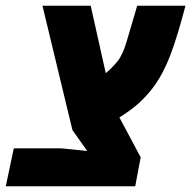

<svg xmlns="http://www.w3.org/2000/svg" viewBox="-51 -650 667 670"><path d="M-30.8 0 -2.9 -132.3H162.6Q185.5 -130.4 208.3 -127.9Q231 -125.5 253.4 -123L201.7 -196.3L97.2 -629.9H265.6L314.5 -410.6Q315.4 -407.7 316.4 -402.6Q317.4 -397.5 317.9 -394.5Q340.3 -413.1 358.6 -435.5Q377 -458 390.6 -503.9L427.7 -629.9H596.2Q568.4 -523.4 543.7 -458.3Q519 -393.1 484.4 -346.2Q460.9 -314.5 431.2 -288.1Q404.8 -264.6 365.7 -240.2L439.9 -101.1L420.9 0Z"/></svg>

Font: Open Sans Condensed ExtraBold
Style: Italic
Weight: 800
Width: 3
Italic angle: -12°
Designer: Monotype Design Team
Foundry: Monotype Imaging Inc.
Version: Version 3.003; ttfautohint (v1.8.4)